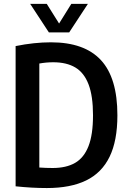

<svg xmlns="http://www.w3.org/2000/svg" viewBox="-20 -968 666 996"><path d="M61 -1.5V-729Q157.5 -748.5 244 -748.5Q418 -748.5 503.5 -656.2Q589 -564 589 -370Q589 -238 548.5 -154.8Q508 -71.5 427 -32Q346 7.5 223 7.5Q146 7.5 61 -1.5ZM462.5 -370Q462.5 -469.5 439.5 -530Q416.5 -590.5 371 -617.8Q325.5 -645 256 -645Q220.5 -645 184 -638.5V-99Q218 -96.5 253 -96.5Q323.5 -96.5 369.5 -123Q415.5 -149.5 439 -209.5Q462.5 -269.5 462.5 -370ZM350 -948H436L339 -800H233.5L136.5 -948H222.5L286.5 -846Z"/></svg>

Font: Encode Sans Condensed SemiBold
Style: Regular
Weight: 600
Width: 3
Designer: Multiple Designers
Foundry: Impallari Type
Version: Version 2.000